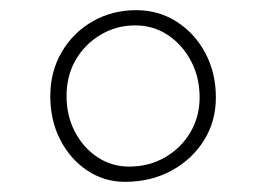

<svg xmlns="http://www.w3.org/2000/svg" viewBox="-20 -798 500 378"><path d="M248 -778Q292 -778 327.5 -755.5Q363 -733 384 -694Q405 -655 405 -606Q405 -559 381.5 -521.5Q358 -484 317.5 -462Q277 -440 226 -440Q185 -440 151.5 -462.5Q118 -485 98.5 -523Q79 -561 79 -609Q79 -657 101.5 -695.5Q124 -734 162.5 -756Q201 -778 248 -778ZM246 -748Q209 -748 178 -729.5Q147 -711 129 -680Q111 -649 111 -609Q111 -570 127.5 -538.5Q144 -507 172 -488.5Q200 -470 234 -470Q273 -470 304.5 -488Q336 -506 354.5 -537Q373 -568 373 -606Q373 -646 356 -678Q339 -710 310.5 -729Q282 -748 246 -748Z"/></svg>

Font: Playpen Sans Thin
Style: Regular
Weight: 250
Designer: Laura Meseguer, Veronika Burian, José Scaglione
Foundry: TypeTogether
Version: Version 1.001